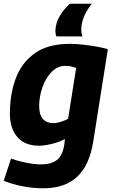

<svg xmlns="http://www.w3.org/2000/svg" viewBox="-33 -789 607 1029"><path d="M-13 180 26 61Q63 74 106.5 83Q150 92 189 92Q241 92 272 68.5Q303 45 312 -17L315 -44Q284 -27 243.5 -17.5Q203 -8 177 -8Q100 -8 60 -54.5Q20 -101 20 -180Q20 -287 52.5 -371.5Q85 -456 155.5 -505Q226 -554 341 -554Q374 -554 414 -549.5Q454 -545 489.5 -538.5Q525 -532 545 -525L466 -26Q446 97 380.5 158.5Q315 220 199 220Q141 220 86.5 209Q32 198 -13 180ZM375 -425Q364 -429 350.5 -432.5Q337 -436 317 -436Q275 -436 243.5 -403.5Q212 -371 194.5 -321.5Q177 -272 177 -220Q177 -174 197 -151.5Q217 -129 253 -129Q270 -129 292.5 -136Q315 -143 332 -152ZM409 -594H269Q264 -606 264 -624Q265 -663 284.5 -698.5Q304 -734 341 -769H459Q406 -702 403 -639Q402 -623 404 -612.5Q406 -602 409 -594Z"/></svg>

Font: Georama
Style: Bold Italic
Weight: 700
Italic angle: -9°
Designer: Jean-Baptiste Levee
Foundry: Production Type
Version: Version 1.000